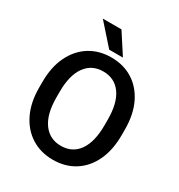

<svg xmlns="http://www.w3.org/2000/svg" viewBox="-209 -1040 1107 1189"><g transform="rotate(30 344.5 -446.0)"><path d="M639.2 -375V-335.9Q639.2 -228.5 602.3 -151.1Q565.4 -73.7 499.3 -32Q433.1 9.8 345.2 9.8Q258.3 9.8 191.7 -32Q125 -73.7 87.2 -151.1Q49.3 -228.5 49.3 -335.9V-375Q49.3 -482.4 86.9 -559.8Q124.5 -637.2 190.9 -679Q257.3 -720.7 344.2 -720.7Q432.1 -720.7 498.5 -679Q564.9 -637.2 602.1 -559.8Q639.2 -482.4 639.2 -375ZM516.6 -335.9V-376Q516.6 -494.6 471.2 -557.6Q425.8 -620.6 344.2 -620.6Q263.7 -620.6 218 -557.6Q172.4 -494.6 172.4 -376V-335.9Q172.4 -216.8 218.5 -153.3Q264.6 -89.8 345.2 -89.8Q427.2 -89.8 471.9 -153.3Q516.6 -216.8 516.6 -335.9ZM310.5 -902.3 405.8 -755.4H307.6L177.2 -902.3Z"/></g></svg>

Font: Vazirmatn RD UI Medium
Style: Regular
Weight: 500
Designer: Saber Rastikerdar
Foundry: Saber Rastikerdar
Version: Version 33.003